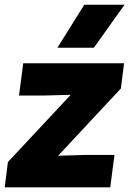

<svg xmlns="http://www.w3.org/2000/svg" viewBox="-46 -800 564 820"><path d="M314 -779.8H485.8L355 -596.2H199.2ZM-12.2 -107.9 255.9 -395 145 -392.1H35.2L53.2 -529.8H483.9L470.2 -421.9L202.1 -134.8L313 -138.2H442.9L424.8 0H-25.9Z"/></svg>

Font: Cooper Hewitt
Style: Bold Italic
Weight: 712
Designer: Village Type and Design LLC
Foundry: Cooper Hewitt Smithsonian Design Museum
Version: 1.000